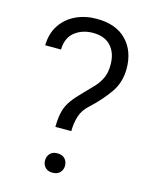

<svg xmlns="http://www.w3.org/2000/svg" viewBox="-111 -793 684 870"><g transform="rotate(15 231.5 -358.0)"><path d="M253.9 -199.2H179.2Q179.7 -243.7 187.5 -272.9Q195.3 -302.2 213.4 -326.9Q231.4 -351.6 261.7 -381.8Q286.1 -406.2 305.7 -427.5Q325.2 -448.7 336.7 -474.1Q348.1 -499.5 348.1 -535.2Q348.1 -589.8 319.1 -622.3Q290 -654.8 234.4 -654.8Q184.6 -654.8 149.4 -627.2Q114.3 -599.6 113.3 -544.4H39.1Q40 -600.1 66.2 -639.4Q92.3 -678.7 136.2 -699.7Q180.2 -720.7 234.4 -720.7Q324.7 -720.7 373.8 -670.4Q422.9 -620.1 422.9 -537.1Q422.9 -471.7 387.7 -422.4Q352.5 -373 303.7 -328.1Q274.9 -302.7 264.4 -269.8Q253.9 -236.8 253.9 -199.2ZM173.3 -40Q173.3 -59.6 185.3 -72.8Q197.3 -85.9 219.7 -85.9Q242.7 -85.9 254.9 -72.8Q267.1 -59.6 267.1 -40Q267.1 -21.5 254.9 -8.3Q242.7 4.9 219.7 4.9Q197.3 4.9 185.3 -8.3Q173.3 -21.5 173.3 -40Z"/></g></svg>

Font: Vazirmatn RD Light
Style: Regular
Weight: 300
Designer: Saber Rastikerdar
Foundry: Saber Rastikerdar
Version: Version 32.102